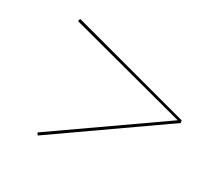

<svg xmlns="http://www.w3.org/2000/svg" viewBox="-77 -536 703 611"><g transform="rotate(20 275.0 -230.5)"><path d="M514 -235V-226L100 -33L96 -42L502 -231L96 -419L100 -428Z"/></g></svg>

Font: Ysabeau Infant Hairline
Style: Italic
Weight: 100
Italic angle: -12°
Designer: Christian Thalmann (Catharsis Fonts)
Version: Version 0.003